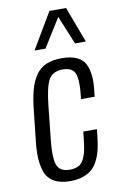

<svg xmlns="http://www.w3.org/2000/svg" viewBox="-93 -875 574 934"><g transform="rotate(-10 194.5 -407.5)"><path d="M115.2 -646.5 220.2 -823.7H302.2L368.7 -646.5H315.4L257.3 -787.6L169.4 -646.5ZM176.8 9.3Q127.9 9.3 97.7 -8.1Q67.4 -25.4 55.7 -55.9Q43.9 -86.4 41.5 -127.9Q41 -139.2 41 -150.9Q41 -183.1 45.9 -219.2L60.5 -354Q66.9 -417 78.1 -458.7Q89.4 -500.5 109.9 -530.3Q130.4 -560.1 161.9 -573.5Q193.4 -586.9 239.3 -586.9Q284.2 -586.9 312.7 -573.5Q341.3 -560.1 353.5 -535.9Q365.7 -511.7 369.1 -477.5Q370.6 -464.4 370.6 -450.2Q370.6 -427.2 367.2 -401.9L364.3 -374.5H296.9L299.8 -401.9Q302.2 -426.8 302.2 -446.3Q302.2 -485.8 292.5 -504.4Q277.8 -532.2 234.4 -532.2Q184.1 -532.2 164.3 -496.8Q144.5 -461.4 134.8 -366.2L117.7 -204.1Q113.8 -168 113.8 -141.1Q113.8 -101.1 122.1 -80.6Q135.7 -45.9 183.6 -45.9Q209 -45.9 225.6 -54Q242.2 -62 252.4 -81.1Q262.7 -100.1 267.8 -123.5Q272.9 -147 276.9 -185.5L280.3 -217.3H347.7L344.7 -189Q340.8 -150.9 334.7 -123Q328.6 -95.2 316.4 -69.1Q304.2 -43 286.6 -26.6Q269 -10.3 241.2 -0.5Q213.4 9.3 176.8 9.3Z"/></g></svg>

Font: Oswald
Style: Light
Weight: 300
Designer: Vernon Adams
Foundry: Vernon Adams
Version: 3.0; ttfautohint (v0.95.6-bc232) -l 8 -r 50 -G 200 -x 0 -w "